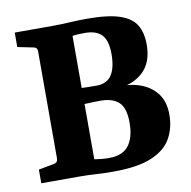

<svg xmlns="http://www.w3.org/2000/svg" viewBox="-69 -646 716 719"><g transform="rotate(-10 289.0 -286.5)"><path d="M511 -443Q511 -375 472 -339Q433 -303 371 -300V-306Q421 -310 461 -296Q501 -282 525 -251Q549 -220 549 -170Q549 -120 527 -80.5Q505 -41 452 -18.5Q399 4 305 4Q265 4 238 2Q211 0 176 0H32V-52L91 -63Q106 -66 106 -81V-489Q106 -504 91 -506L32 -518V-573H174Q209 -573 239.5 -575Q270 -577 308 -577Q388 -577 432 -562Q476 -547 493.5 -517.5Q511 -488 511 -443ZM219 -326Q242 -325 263 -324.5Q284 -324 298 -324Q339 -324 357 -351.5Q375 -379 375 -431Q375 -482 354.5 -504Q334 -526 291 -526Q285 -526 267.5 -525.5Q250 -525 243 -523V-54Q254 -52 269 -50.5Q284 -49 298 -49Q351 -49 374 -80Q397 -111 397 -166Q397 -222 373.5 -244Q350 -266 304 -266Q293 -266 279 -265.5Q265 -265 250 -264.5Q235 -264 219 -263Z"/></g></svg>

Font: Yrsa
Style: Regular
Weight: 400
Designer: Anna Giedrys (Yrsa+Rasa design), David Brezina (Yrsa art-direction, Rasa art-direction, design)
Foundry: Rosetta Type Foundry
Version: Version 2.004